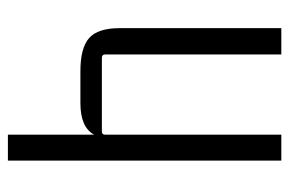

<svg xmlns="http://www.w3.org/2000/svg" viewBox="-140 -574 715 474"><g transform="rotate(-90 217.0 -337.5)"><path d="M199 -496H278Q335 -496 359.5 -474.5Q384 -453 384 -399V0H319V-435Q319 -443 311 -443H129Q121 -443 121 -435V0H57V-675H121V-462Q139 -496 199 -496Z"/></g></svg>

Font: Gemunu Libre Light
Style: Regular
Weight: 300
Designer: Puspanada Ekanayake, Sola Matas, Pathum Egodawatta, Kosala Senevirathne
Foundry: mooniak
Version: Version 1.100